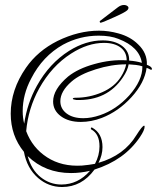

<svg xmlns="http://www.w3.org/2000/svg" viewBox="-20 -656 629 770"><path d="M229 94Q175 94 133 58Q88 19 76 -47Q23 -112 23 -200Q23 -296 84 -384Q131 -452 211 -492Q295 -533 377 -533Q416 -533 455 -522Q503 -509 534 -478Q571 -443 569 -396Q575 -394 581 -390.5Q587 -387 589 -382Q590 -376 586 -376L581 -378Q580 -379 576.5 -380.5Q573 -382 568 -384Q560 -324 507 -266Q455 -209 388 -183Q346 -167 304 -167Q255 -167 224 -190Q193 -213 193 -249Q193 -298 253 -349Q293 -381 358 -399Q425 -418 488 -414Q488 -447 463.5 -465.5Q439 -484 397 -484Q332 -484 265 -441Q187 -391 137 -301Q93 -221 85 -130Q110 -63 169 -25Q228 13 309 8Q316 7 322.5 6.5Q329 6 336 5L361 1Q379 -33 379 -69Q379 -119 346 -137Q343 -138 345 -143Q346 -146 350 -144Q391 -121 391 -66Q391 -34 375 -3Q478 -33 527 -114Q551 -152 558 -152Q560 -152 560 -148Q560 -134 541 -106Q479 -14 359 24Q308 94 229 94ZM77 -160Q89 -242 128 -312Q178 -402 257 -452Q324 -494 392 -494Q440 -494 469.5 -472Q499 -450 498 -413Q526 -411 549 -404Q539 -468 455 -500Q423 -513 376 -513Q300 -513 233 -477Q151 -431 105 -341Q71 -277 71 -210Q71 -184 77 -160ZM314 -182Q346 -182 381 -194Q446 -216 498 -273Q552 -334 551 -390Q539 -394 525.5 -395.5Q512 -397 496 -398Q492 -374 473 -346Q410 -251 286 -255Q272 -257 272 -260Q272 -264 283 -264Q339 -264 389.5 -286Q440 -308 465 -348Q481 -373 486 -398Q427 -398 364 -378Q300 -358 267 -329Q222 -290 222 -250Q222 -220 247 -201Q272 -182 314 -182ZM226 84Q293 84 341 29Q303 38 265 38Q161 38 91 -30Q106 25 143 54.5Q180 84 226 84ZM382 -565Q380 -567 380 -569V-571L381 -572L453 -627Q465 -636 477 -636Q486 -636 492 -631Q498 -626 493 -618Q488 -609 438 -587Q386 -563 382 -565Z"/></svg>

Font: Lovers Quarrel
Style: Regular
Weight: 400
Designer: Robert E. Leuschke
Foundry: Robert E. Leuschke
Version: Version 1.010; ttfautohint (v1.8.3)